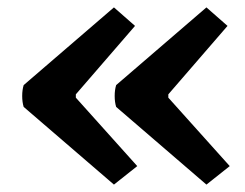

<svg xmlns="http://www.w3.org/2000/svg" viewBox="-20 -511 661 519"><path d="M595 -441 435 -256V-247L601 -62L538 -12L294 -222Q290 -235 290 -251.5Q290 -268 294 -281L538 -491ZM345 -441 185 -256V-247L351 -62L288 -12L44 -222Q40 -235 40 -251.5Q40 -268 44 -281L288 -491Z"/></svg>

Font: Karma Variable Light
Style: Regular
Weight: 300
Designer: Joana Correia
Foundry: Indian Type Foundry
Version: Version 3.000